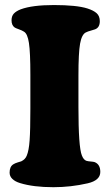

<svg xmlns="http://www.w3.org/2000/svg" viewBox="-20 -740 442 772"><path d="M102.1 -303.2V-439.5Q102.1 -529.3 96.4 -566.9Q90.8 -604.5 76.2 -612.8Q68.8 -617.7 55.7 -622.3Q42.5 -627 39.1 -629.4Q26.4 -638.2 26.4 -658.2Q26.4 -675.3 35.6 -685.3Q44.9 -695.3 63.5 -702.6Q109.9 -719.7 196.8 -719.7Q287.6 -719.7 331.1 -706.1Q356 -698.2 368.7 -686.8Q381.3 -675.3 381.3 -654.8Q381.3 -629.4 362.3 -622.1Q356 -619.6 344.7 -616.7Q333.5 -613.8 324.7 -609.4Q308.6 -601.1 302 -564.5Q295.4 -527.8 295.4 -436.5V-309.6Q295.4 -148.4 309.1 -115.2Q315.9 -97.2 327.6 -93.3Q335 -91.3 345 -90.6Q355 -89.8 359.9 -88.4Q383.3 -79.6 383.3 -48.8Q383.3 -14.6 332.5 -2.9Q264.6 12.7 194.8 12.7Q114.3 12.7 60.5 -3.9Q41 -9.8 29.8 -20.5Q18.6 -31.2 18.6 -45.9Q18.6 -69.8 33.2 -79.1Q39.6 -83.5 51.8 -87.2Q64 -90.8 65.4 -91.3Q81.5 -99.1 87.4 -113.8Q96.2 -134.3 99.1 -175.8Q102.1 -217.3 102.1 -303.2Z"/></svg>

Font: Cooper* ExtraBold
Style: Regular
Weight: 800
Designer: Owen Earl
Foundry: indestructible type*
Version: Version 0.001